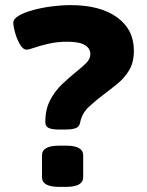

<svg xmlns="http://www.w3.org/2000/svg" viewBox="-20 -728 575 750"><path d="M211 -222Q182 -222 169.5 -228.5Q157 -235 157 -251Q157 -301 176 -337Q195 -373 223 -399.5Q251 -426 277 -447Q300 -465 316.5 -481.5Q333 -498 333 -516Q333 -539 311.5 -552Q290 -565 243 -565Q204 -565 171 -557.5Q138 -550 115 -542Q92 -534 84 -534Q70 -534 58 -554.5Q46 -575 39 -600Q32 -625 32 -639Q32 -654 53 -666.5Q74 -679 108.5 -688.5Q143 -698 182 -703Q221 -708 256 -708Q371 -708 437 -660.5Q503 -613 503 -530Q503 -485 485 -454.5Q467 -424 439.5 -401.5Q412 -379 384 -358Q353 -335 326.5 -310Q300 -285 293 -249Q290 -233 276 -227.5Q262 -222 234 -222ZM211 2Q144 2 144 -36V-121Q144 -159 211 -159H238Q305 -159 305 -121V-36Q305 2 238 2Z"/></svg>

Font: Asap Expanded ExtraBold
Style: Regular
Weight: 800
Width: 7
Designer: Pablo Cosgaya
Foundry: Omnibus-Type
Version: Version 3.001; ttfautohint (v1.8.4.7-5d5b)